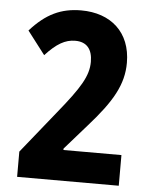

<svg xmlns="http://www.w3.org/2000/svg" viewBox="-52 -767 634 811"><g transform="rotate(5 265.0 -362.0)"><path d="M51 0H482V-130H236V-136L329 -242C428 -353 471 -428 471 -520C471 -650 385 -724 260 -724C175 -724 111 -694 45 -620L120 -522C167 -573 203 -594 246 -594C295 -594 319 -564 319 -511C319 -451 287 -399 195 -286L51 -107Z"/></g></svg>

Font: Noto Sans Mono Condensed ExtraBold
Style: Regular
Weight: 800
Width: 3
Designer: Monotype Design Team
Foundry: Monotype Imaging Inc.
Version: Version 2.014